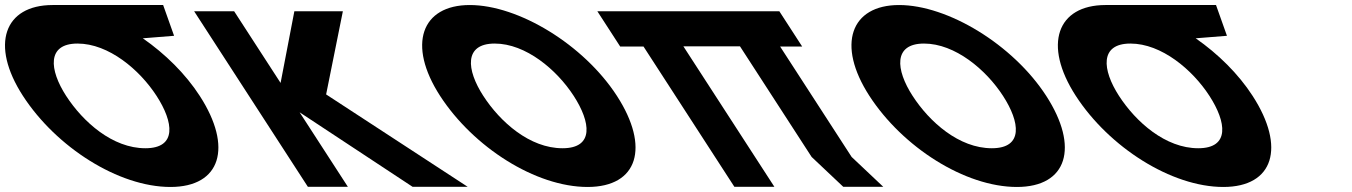

<svg xmlns="http://www.w3.org/2000/svg" viewBox="-277 -747 5399 767"><path d="M-12.8 -363.9C-80.4 -468.4 -90.4 -572.8 32.4 -573L32.4 -573L32.8 -573H32.9C157 -573 280.8 -468.5 348.5 -363.9C416.2 -259.4 431.2 -154.8 303.7 -154.8C172.8 -154.8 55 -259.4 -12.8 -363.9ZM-67.3 -727 -67.2 -726.9C-259.8 -726.6 -317.9 -568.6 -185.3 -363.9C-52.6 -159.1 196.5 -0.1 403.9 -0.1C605.4 -0.1 653.7 -159.1 521 -363.9C463.8 -452.3 382.8 -531.9 293.5 -594L418.4 -604L374.7 -727Z M1591.1 -0.9 1025.8 -369.8 1092.7 -702.1H898.9L843.9 -415.7L658.3 -702.1H498.5L952.8 -0.9H1112.6L919.9 -298.4L1371 -0.9Z M1481.1 -363.9C1613.8 -159.1 1862.9 -0.1 2070.3 -0.1C2271.8 -0.1 2320.1 -159.1 2187.5 -363.9C2054.8 -568.8 1794.3 -726.9 1599.6 -726.9C1406.7 -726.9 1348.4 -568.8 1481.1 -363.9ZM1653.7 -363.9C1585.9 -468.5 1576 -573 1699.3 -573C1823.4 -573 1947.2 -468.5 2014.9 -363.9C2082.6 -259.4 2097.6 -154.8 1970.1 -154.8C1839.2 -154.8 1721.4 -259.4 1653.7 -363.9Z M2453 -561.9H2679.1L2965.3 -120L3091.5 -0.9H3251.3L3125.1 -120L2839.5 -561H2927.6L2836.3 -702H2748.2L2748.1 -702.1H2588.3H2362.2H2202.4L2202.5 -702H2109.3L2200.6 -561H2293.8L2656.6 -0.9H2816.4Z M3196.1 -363.9C3328.8 -159.1 3577.9 -0.1 3785.3 -0.1C3986.8 -0.1 4035.1 -159.1 3902.5 -363.9C3769.8 -568.8 3509.3 -726.9 3314.6 -726.9C3121.7 -726.9 3063.4 -568.8 3196.1 -363.9ZM3368.7 -363.9C3300.9 -468.5 3291 -573 3414.3 -573C3538.4 -573 3662.2 -468.5 3729.9 -363.9C3797.6 -259.4 3812.6 -154.8 3685.1 -154.8C3554.2 -154.8 3436.4 -259.4 3368.7 -363.9Z M4193.2 -363.9C4125.6 -468.4 4115.6 -572.8 4238.4 -573L4238.4 -573L4238.8 -573H4238.9C4363 -573 4486.8 -468.5 4554.5 -363.9C4622.2 -259.4 4637.2 -154.8 4509.7 -154.8C4378.8 -154.8 4261 -259.4 4193.2 -363.9ZM4138.7 -727 4138.8 -726.9C3946.2 -726.6 3888.1 -568.6 4020.7 -363.9C4153.4 -159.1 4402.5 -0.1 4609.9 -0.1C4811.4 -0.1 4859.7 -159.1 4727 -363.9C4669.8 -452.3 4588.8 -531.9 4499.5 -594L4624.4 -604L4580.7 -727Z"/></svg>

Font: Hussar
Style: BdOpOblSeven
Weight: 700
Foundry: Cannot Into Space Fonts
Version: Version 2.00